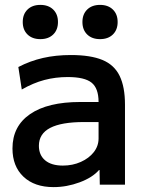

<svg xmlns="http://www.w3.org/2000/svg" viewBox="-20 -755 593 785"><path d="M199 10Q121 10 76 -32.5Q31 -75 31 -148Q31 -239 103 -288.5Q175 -338 308 -338H383Q383 -394 354.5 -417Q326 -440 257 -440Q207 -440 161.5 -428Q116 -416 69 -389L55 -481Q103 -506 155.5 -518Q208 -530 270 -530Q350 -530 398.5 -510Q447 -490 469 -445Q491 -400 491 -327V0H388L387 -60H385Q358 -29 305.5 -9.5Q253 10 199 10ZM237 -78Q277 -78 310.5 -93Q344 -108 363.5 -133Q383 -158 383 -189V-256H323Q231 -256 185 -232Q139 -208 139 -159Q139 -121 164.5 -99.5Q190 -78 237 -78ZM145 -595Q112 -595 92.5 -614Q73 -633 73 -665Q73 -697 92.5 -716Q112 -735 145 -735Q178 -735 197.5 -716Q217 -697 217 -665Q217 -633 197.5 -614Q178 -595 145 -595ZM389 -595Q356 -595 336.5 -614Q317 -633 317 -665Q317 -697 336.5 -716Q356 -735 389 -735Q422 -735 441.5 -716Q461 -697 461 -665Q461 -633 441.5 -614Q422 -595 389 -595Z"/></svg>

Font: M PLUS 2 Medium
Style: Regular
Weight: 500
Designer: Coji Morishita
Foundry: UNDERFOREST DESIGN
Version: Version 1.001